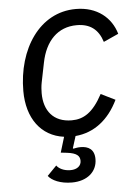

<svg xmlns="http://www.w3.org/2000/svg" viewBox="-53 -570 594 818"><g transform="rotate(-5 244.0 -160.5)"><path d="M302 -528C146 -528 49 -378 49 -199C49 -83 107 -3 205 10L185 76L211 79C253 84 266 97 266 118C266 139 249 154 220 154C191 154 170 142 161 129L121 170C136 190 172 207 222 207C286 207 330 171 330 116C330 74 304 60 271 60C256 60 247 63 240 64L238 62L254 11C334 4 397 -45 437 -128L376 -158C335 -81 294 -57 244 -57C165 -57 126 -109 126 -183C126 -195 127 -213 130 -228L147 -312C165 -403 218 -459 300 -459C357 -459 392 -432 409 -378L473 -407C453 -477 393 -528 302 -528Z"/></g></svg>

Font: LVC Sans
Style: Italic
Weight: 400
Italic angle: -11.31°
Designer: Mike Abbink, Paul van der Laan, Pieter van Rosmalen
Foundry: Bold Monday
Version: Version 3.0